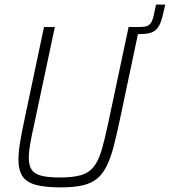

<svg xmlns="http://www.w3.org/2000/svg" viewBox="-20 -805 737 833"><path d="M533 -657 540 -688H588Q611 -688 622 -694Q633 -700 639 -713Q645 -726 649 -748L657 -785H697L690 -755Q684 -726 676.5 -707Q669 -688 658 -677Q647 -666 629 -661.5Q611 -657 585 -657ZM244 8Q176 8 135.5 -3Q95 -14 77.5 -40.5Q60 -67 60 -112Q60 -145 67.5 -190Q75 -235 88 -295L171 -688H218L128 -264Q117 -216 111 -181Q105 -146 105 -120Q105 -87 117.5 -68.5Q130 -50 159.5 -42.5Q189 -35 240 -35Q297 -35 331 -45Q365 -55 385.5 -80Q406 -105 419.5 -149.5Q433 -194 448 -264L538 -688H585L502 -295Q487 -223 473.5 -171Q460 -119 442.5 -84Q425 -49 400 -29Q375 -9 337 -0.5Q299 8 244 8Z"/></svg>

Font: Saira SemiCondensed ExtraLight
Style: Italic
Weight: 250
Width: 4
Italic angle: -12°
Designer: Hector Gatti with collaboration of the Omnibus-Type team
Foundry: Omnibus-Type
Version: Version 1.101